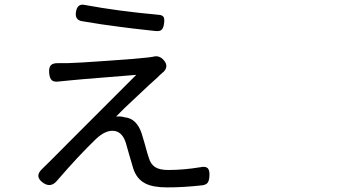

<svg xmlns="http://www.w3.org/2000/svg" viewBox="-20 -773 1540 818"><path d="M165 6.8Q123 -21.5 162.1 -55.7Q167 -60.5 170.9 -64.5Q183.6 -76.2 259.8 -153.3Q314.5 -208 344.7 -238.3Q453.1 -346.7 560.5 -454.1Q505.9 -450.2 332 -435.5Q284.2 -430.7 269.5 -429.7Q244.1 -427.7 231.4 -425.8Q210 -422.9 200.7 -431.2Q191.4 -439.5 189.5 -461.9Q187.5 -485.4 196.8 -495.1Q206.1 -504.9 229.5 -503.9Q248 -503.9 266.6 -503.9Q310.5 -504.9 433.6 -513.7Q561.5 -522.5 612.3 -528.3Q618.2 -529.3 631.8 -531.2Q658.2 -539.1 677.7 -516.6Q690.4 -502.9 688.5 -488.3Q686.5 -473.6 671.9 -462.9Q656.2 -449.2 652.3 -444.3Q622.1 -418 563.5 -362.3Q500 -303.7 474.6 -276.4Q496.1 -278.3 510.7 -273.4Q561.5 -268.6 583 -206.1Q586.9 -193.4 596.7 -160.2Q608.4 -116.2 614.3 -99.6Q622.1 -73.2 641.1 -61Q660.2 -48.8 696.3 -48.8Q762.7 -48.8 833 -60.5Q856.4 -65.4 865.2 -56.2Q874 -46.9 872.1 -21.5Q871.1 -2.9 864.3 5.9Q857.4 14.6 840.8 16.6Q761.7 25.4 692.4 25.4Q631.8 25.4 599.6 8.8Q562.5 -9.8 547.9 -54.7Q543 -69.3 530.3 -114.3Q519.5 -153.3 515.6 -166Q499 -215.8 459 -215.8Q425.8 -215.8 388.7 -180.7Q314.5 -109.4 223.6 -3.9Q197.3 28.3 165 6.8ZM645.5 -640.6Q636.7 -641.6 617.2 -643.6Q537.1 -652.3 494.1 -658.2Q415 -668 330.1 -682.6Q297.9 -687.5 303.7 -722.7Q309.6 -758.8 340.8 -752Q482.4 -725.6 655.3 -710Q672.9 -709 677.7 -699.2Q681.6 -690.4 678.7 -670.9Q675.8 -653.3 668.9 -646.5Q662.1 -639.6 645.5 -640.6Z"/></svg>

Font: Bpmf GenSen Rounded R
Style: R
Weight: 400
Foundry: But Ko
Version: Version 1.320